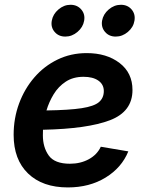

<svg xmlns="http://www.w3.org/2000/svg" viewBox="-20 -780 624 811"><path d="M266.6 11.7Q159.7 11.7 98.6 -47.1Q37.6 -106 37.6 -210.4Q37.6 -280.3 60.5 -342.5Q83.5 -404.8 125 -452.9Q166.5 -501 222.9 -528.3Q279.3 -555.7 346.2 -555.7Q430.7 -555.7 485.1 -513.9Q539.6 -472.2 539.6 -399.9Q539.6 -308.6 444.6 -272.2Q349.6 -235.8 161.6 -231.9Q161.1 -219.7 161.1 -208.5Q161.1 -157.7 186 -123Q210.9 -88.4 275.4 -88.4Q319.8 -88.4 355 -107.4Q390.1 -126.5 405.8 -160.2L522 -140.6Q494.1 -71.8 426 -30Q357.9 11.7 266.6 11.7ZM176.3 -313.5Q272.5 -314.9 325 -323Q377.4 -331.1 397.9 -348.6Q418.5 -366.2 418.5 -395.5Q418.5 -423.3 395.5 -439.5Q372.6 -455.6 333 -455.6Q289.1 -455.6 257.8 -435.1Q226.6 -414.6 206.8 -382.1Q187 -349.6 176.3 -313.5ZM468.8 -625.5Q440.4 -625.5 423.6 -645.3Q406.7 -665 411.1 -692.4Q416 -720.2 439.2 -740Q462.4 -759.8 490.7 -759.8Q519 -759.8 535.9 -740Q552.7 -720.2 547.9 -692.4Q543.5 -665 520.3 -645.3Q497.1 -625.5 468.8 -625.5ZM255.9 -625.5Q227.5 -625.5 210.7 -645.3Q193.8 -665 198.7 -692.4Q203.6 -720.2 226.8 -740Q250 -759.8 277.8 -759.8Q306.2 -759.8 323.2 -740Q340.3 -720.2 335.4 -692.4Q330.6 -665 307.4 -645.3Q284.2 -625.5 255.9 -625.5Z"/></svg>

Font: Inter Semi Bold
Style: Italic
Weight: 600
Italic angle: -9.39999°
Designer: Rasmus Andersson
Foundry: rsms
Version: Version 4.000;git-3c8e0fc